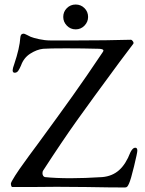

<svg xmlns="http://www.w3.org/2000/svg" viewBox="-20 -825 643 850"><path d="M28 0ZM363 3 231 2 112 3H35Q31 3 29.5 -3Q28 -9 28 -11Q28 -18 47 -47.5Q66 -77 86 -104Q102 -127 149 -190Q242 -317 301.5 -400.5Q361 -484 434 -593Q438 -599 438 -601Q438 -608 419 -609Q347 -611 273 -611Q196 -611 171 -609Q143 -606 114 -587.5Q85 -569 73 -535Q67 -521 61 -512Q55 -503 45 -503Q36 -503 36 -514Q36 -522 43 -541Q67 -612 70 -659Q71 -676 85 -676Q88 -676 99 -670.5Q110 -665 116 -662Q128 -657 153.5 -651.5Q179 -646 202 -646H328Q448 -646 559 -649Q564 -649 568.5 -642Q573 -635 570 -631L509 -550Q385 -382 320.5 -291.5Q256 -201 171 -70Q168 -66 168 -58Q168 -52 171 -47Q174 -42 179 -41Q227 -36 292 -36Q355 -36 433 -41Q477 -45 507 -71.5Q537 -98 557 -150Q560 -157 566 -164Q572 -171 579 -171Q588 -171 588 -158Q588 -149 573.5 -89Q559 -29 551 -12Q547 -3 543.5 1Q540 5 533 5Q469 5 363 3ZM260 -750Q260 -773 276 -789Q292 -805 315 -805Q338 -805 354 -789Q370 -773 370 -750Q370 -728 354 -711.5Q338 -695 315 -695Q292 -695 276 -711.5Q260 -728 260 -750Z"/></svg>

Font: EB Garamond
Style: Regular
Weight: 400
Designer: Georg Duffner and Octavio Pardo
Foundry: Georg Duffner
Version: Version 1.000; ttfautohint (v1.6)